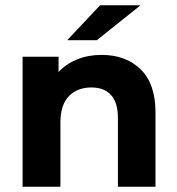

<svg xmlns="http://www.w3.org/2000/svg" viewBox="-20 -711 675 731"><path d="M572 -283V0H429V-261Q429 -320 403 -349Q377 -378 328 -378Q274 -378 242 -344.5Q210 -311 210 -245V0H66V-495H203V-437Q232 -468 274 -485Q316 -502 367 -502Q459 -502 515.5 -447Q572 -392 572 -283ZM361 -691H515L349 -558H236Z"/></svg>

Font: Montserrat Ace
Style: Bold
Weight: 700
Designer: Julieta Ulanovsky
Foundry: Julieta Ulanovsky
Version: Version 1